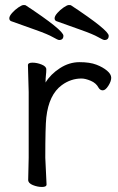

<svg xmlns="http://www.w3.org/2000/svg" viewBox="-20 -733 470 763"><path d="M165 0Q165 10 147 10Q129 10 110.5 2.5Q92 -5 92 -18L94 -106V-367L91 -474Q91 -484 109 -484Q127 -484 145.5 -476.5Q164 -469 164 -457.5Q164 -446 162.5 -434Q161 -422 161 -405Q181 -438 218 -462Q255 -486 296 -486Q337 -486 363 -476Q389 -466 405.5 -452Q422 -438 422 -424Q422 -410 410.5 -392Q399 -374 388.5 -374Q378 -374 372 -384Q362 -403 340.5 -412Q319 -421 304 -421Q262 -421 226 -395Q174 -357 164 -266Q160 -230 160 -106ZM215 -574Q210 -574 190 -585.5Q170 -597 122 -614Q74 -631 24 -649Q17 -652 17 -660.5Q17 -669 28 -681.5Q39 -694 53 -703.5Q67 -713 73.5 -713Q80 -713 82 -712Q232 -613 232 -591Q232 -574 215 -574ZM395 -574Q390 -574 370 -585.5Q350 -597 302 -614Q254 -631 204 -649Q197 -652 197 -660.5Q197 -669 208 -681.5Q219 -694 233 -703.5Q247 -713 253.5 -713Q260 -713 262 -712Q412 -613 412 -591Q412 -574 395 -574Z"/></svg>

Font: LXGW Bright TC
Style: Regular
Weight: 400
Designer: Christian Thalmann (Catharsis Fonts)
Foundry: LXGW / Christian Thalmann (Catharsis Fonts) / Fontworks Inc.
Version: Version 5.501